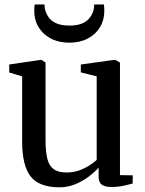

<svg xmlns="http://www.w3.org/2000/svg" viewBox="-20 -810 634 841"><path d="M467 9Q440.5 9 426.2 -1Q412 -11 412 -36.5V-75.5Q394.5 -56 368 -36Q341.5 -16 309 -2.8Q276.5 10.5 240.5 10.5Q152 10.5 114.5 -36.8Q77 -84 77 -190.5V-475.5L20.5 -492.5V-527.5L155.5 -547.5H162L179.5 -536V-196Q179.5 -147 187 -115.8Q194.5 -84.5 214.5 -69.5Q234.5 -54.5 272 -54.5Q301 -54.5 325.8 -63.2Q350.5 -72 370.2 -84.5Q390 -97 403.5 -109.5V-475.5L334 -493V-527.5L478 -547.5H485.5L505.5 -536V-43L561.5 -42L561 -6Q544 -1.5 520.8 3.8Q497.5 9 467 9ZM284 -623Q238 -623 203.2 -641Q168.5 -659 149.2 -690.5Q130 -722 130 -762Q130 -769.5 130.5 -776.8Q131 -784 132 -790.5H175Q175 -786.5 175.5 -781.8Q176 -777 176.5 -772Q180.5 -753 191.8 -736Q203 -719 225.2 -708.5Q247.5 -698 284 -698Q320.5 -698 342.5 -708.5Q364.5 -719 376 -736Q387.5 -753 391 -772Q392 -777 392.2 -781.8Q392.5 -786.5 392.5 -790.5H435Q436 -784 436.5 -776.8Q437 -769.5 437 -762.5Q437 -722 417.8 -690.5Q398.5 -659 364 -641Q329.5 -623 284 -623Z"/></svg>

Font: Merriweather 60pt
Style: Regular
Weight: 400
Version: Version 2.100